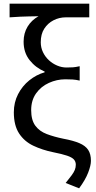

<svg xmlns="http://www.w3.org/2000/svg" viewBox="-20 -816 521 1041"><path d="M409 205 336 176Q356 151 368 135Q380 119 385.5 105.5Q391 92 391 77Q391 60 380.5 48.5Q370 37 343.5 28Q317 19 267 9Q209 -3 160.5 -26Q112 -49 83.5 -92.5Q55 -136 55 -207Q55 -261 78 -305.5Q101 -350 139 -380.5Q177 -411 222 -424V-428Q173 -449 140.5 -490Q108 -531 108 -590Q108 -636 129.5 -671.5Q151 -707 189 -728Q159 -727 136.5 -727Q114 -727 90 -725.5Q66 -724 32 -722V-796H464V-722H337Q301 -722 270 -706Q239 -690 220 -660.5Q201 -631 201 -587Q201 -558 213 -533Q225 -508 245 -489.5Q265 -471 290 -460.5Q315 -450 340 -450Q361 -450 375.5 -451Q390 -452 412 -457V-379Q391 -384 373.5 -385Q356 -386 334 -386Q288 -386 245 -366.5Q202 -347 175.5 -309.5Q149 -272 149 -219Q149 -165 171.5 -134.5Q194 -104 234 -89Q274 -74 323 -64Q377 -54 410 -40Q443 -26 458 -3.5Q473 19 473 56Q473 81 458 120Q443 159 409 205Z"/></svg>

Font: Noto Sans TC
Style: Regular
Weight: 400
Designer: Ryoko NISHIZUKA  (kana, bopomofo & ideographs); Paul D. Hunt (Latin, Greek & Cyrillic); Sandoll Communications , Soo-you
Foundry: Adobe
Version: Version 2.004-H2;hotconv 1.0.118;makeotfexe 2.5.65603